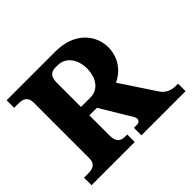

<svg xmlns="http://www.w3.org/2000/svg" viewBox="-158 -909 1119 1119"><g transform="rotate(-45 401.0 -350.0)"><path d="M372 -366H294V-565C294 -612 312 -634 350 -634H369C442 -634 478 -567 478 -499C478 -431 443 -366 372 -366ZM15 0H371V-62H352C312 -62 294 -84 294 -131V-297H356L471 -106C486 -82 474 -62 453 -62H426V0H790V-62H770C732 -62 700 -78 681 -106L538 -322C615 -357 653 -428 653 -499C653 -600 575 -700 418 -700H15V-638H48C96 -638 117 -620 117 -580V-120C117 -80 96 -62 48 -62H15Z"/></g></svg>

Font: LT Superior Serif ExtraBold
Style: Regular
Weight: 800
Designer: Daniel Lyons
Foundry: LyonsType
Version: Version 2.120;FEAKit 1.0